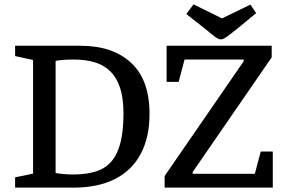

<svg xmlns="http://www.w3.org/2000/svg" viewBox="-20 -857 1292 877"><path d="M49 0V-47L131 -64V-583L49 -601V-648H347Q495 -648 579 -570Q663 -492 663 -337Q663 -230 623 -154.5Q583 -79 505.5 -39.5Q428 0 316 0ZM314 -60Q376 -60 420 -74.5Q464 -89 491 -122Q518 -155 531 -208.5Q544 -262 544 -338Q544 -407 529 -454Q514 -501 485 -530Q456 -559 414 -572Q372 -585 317 -585Q292 -585 271.5 -583.5Q251 -582 234 -579V-67Q246 -64 269 -62Q292 -60 314 -60ZM732 0V-53L1093 -577V-585H823L796 -483H741V-648H1221V-595L860 -71V-63H1144L1171 -165H1226V0ZM989 -677Q978 -677 962 -689Q946 -701 920 -723L831 -793L864 -837L994 -773L1124 -836L1150 -797L1060 -723Q1030 -699 1014.5 -688Q999 -677 989 -677Z"/></svg>

Font: Faustina Medium
Style: Regular
Weight: 500
Designer: Alfonso Garcia
Foundry: http://www.omnibus-type.com
Version: Version 1.200